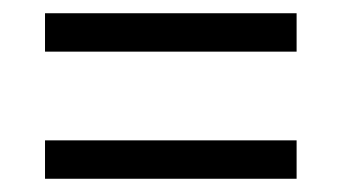

<svg xmlns="http://www.w3.org/2000/svg" viewBox="-20 -502 517 290"><path d="M48 -482V-424H428V-482ZM48 -290V-232H428V-290Z"/></svg>

Font: Noto Serif Sinhala Condensed
Style: Regular
Weight: 400
Width: 3
Designer: Jelle Bosma - Monotype Design Team
Foundry: Monotype Imaging Inc.
Version: Version 2.007